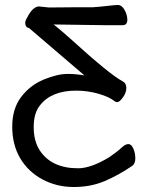

<svg xmlns="http://www.w3.org/2000/svg" viewBox="-20 -733 592 769"><path d="M452 -713Q468 -713 479 -693Q490 -673 490 -654Q490 -632 471 -632H408Q382 -632 195 -635Q232 -605 263 -577Q418 -436 470 -408Q486 -400 486 -381Q486 -362 473 -344Q459 -324 450 -324Q443 -324 440 -327Q418 -345 374.5 -357.5Q331 -370 285 -370Q186 -370 140 -311Q115 -280 115 -224Q115 -168 139 -131Q186 -59 293 -59Q344 -59 417 -103Q448 -124 465 -140Q482 -156 494 -156Q506 -156 514 -138Q522 -120 522 -99Q522 -78 510 -69Q456 -32 400 -8Q344 16 275.5 16Q207 16 150 -14.5Q93 -45 61 -99Q29 -153 29 -225.5Q29 -298 65 -345Q101 -392 155.5 -414.5Q210 -437 252 -437Q283 -437 318 -431L96 -621Q88 -622 84.5 -627.5Q81 -633 81 -641.5Q81 -650 89 -663Q109 -703 133 -707H137L177 -703L291 -704H353Q382 -706 411.5 -709.5Q441 -713 452 -713Z"/></svg>

Font: Moon Stars Kai
Style: Bold
Weight: 700
Designer: GuiWonder
Version: Version 1.101